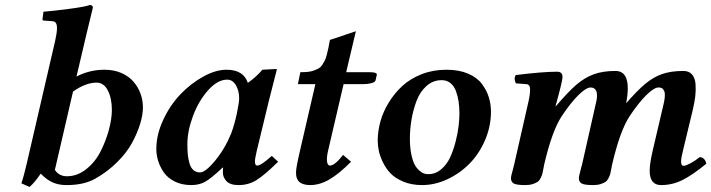

<svg xmlns="http://www.w3.org/2000/svg" viewBox="-20 -718 2797 755"><path d="M419.9 -286.1Q419.9 -331.1 404.1 -362.1Q388.2 -393.1 359.9 -393.1Q316.9 -393.1 267.1 -357.9L195.8 -49.8Q212.4 -24.9 243.2 -24.9Q284.2 -24.9 319.3 -53Q354.5 -81.1 375.5 -122.6Q396.5 -164.1 408.2 -207.5Q419.9 -251 419.9 -286.1ZM319.8 -583 280.8 -417Q332 -443.8 391.1 -443.8Q427.2 -443.8 456.3 -431.4Q485.4 -418.9 503.9 -397.9Q522.5 -377 532.2 -350.8Q542 -324.7 542 -295.9Q542 -266.6 531.2 -231.2Q520.5 -195.8 499.5 -156.7Q478.5 -117.7 440.4 -80.1Q402.8 -42.5 354 -15.1Q309.6 9.8 242.2 9.8Q210.9 9.8 187.5 -0.5Q164.1 -10.7 140.1 -35.2Q114.3 2.4 96.2 17.1L64 2.9Q73.7 -24.9 85 -74.2L196.8 -557.1Q204.1 -589.8 204.1 -606.9Q204.1 -622.6 199 -628.7Q193.8 -634.8 183.1 -634.8L151.9 -637.2Q147 -637.2 147 -642.1L150.9 -671.9Q188.5 -674.8 251.7 -683.1Q314.9 -691.4 333 -698.2Q345.2 -698.2 345.2 -688Z M889.6 -194.8Q902.8 -230.5 911.6 -272.9Q920.4 -315.4 920.4 -331.1Q920.4 -361.3 907.5 -383.1Q894.5 -404.8 873.5 -404.8Q835.4 -404.8 798.1 -362.8Q760.7 -320.8 738.8 -261.7Q716.8 -202.6 716.8 -150.9Q716.8 -127.4 718.5 -110.1Q720.2 -92.8 725.1 -75.7Q730 -58.6 740.5 -49.3Q751 -40 766.6 -40Q788.1 -40 826.9 -87.4Q865.7 -134.8 889.6 -194.8ZM856.4 -39.1Q856.4 -52.2 857.4 -58.1L855.5 -59.1Q810.1 -16.1 786.6 -3.2Q763.2 9.8 732.4 9.8Q695.3 9.8 667.2 -4.2Q639.2 -18.1 624 -40.3Q608.9 -62.5 601.8 -85.7Q594.7 -108.9 594.7 -131.8Q594.7 -188.5 621.8 -246.6Q648.9 -304.7 689.5 -347.2Q730 -389.6 779.1 -416.7Q828.1 -443.8 870.6 -443.8Q937.5 -443.8 954.6 -392.1Q987.8 -415.5 1011.7 -443.8L1066.4 -446.8Q1068.4 -446.8 1068.4 -443.8L1037.1 -320.8L989.7 -125Q982.4 -93.3 982.4 -83Q982.4 -66.9 991.7 -66.9Q1006.3 -66.9 1048.8 -105L1073.7 -82Q1019 -28.3 987.8 -9.3Q956.5 9.8 918.5 9.8Q884.8 9.8 870.6 -5.6Q856.4 -21 856.4 -39.1Z M1158.2 -119.1 1220.2 -387.2H1151.4L1161.1 -434.1Q1178.2 -434.1 1191.7 -435.5Q1205.1 -437 1215.6 -441.2Q1226.1 -445.3 1233.6 -449.5Q1241.2 -453.6 1247.3 -463.1Q1253.4 -472.7 1257.1 -479.7Q1260.7 -486.8 1264.9 -502.2Q1269 -517.6 1271.2 -528.6Q1273.4 -539.6 1277.3 -561L1379.4 -595.2L1341.3 -434.1H1434.1Q1461.9 -434.1 1461.9 -424.8L1457 -402.8Q1455.6 -395 1440.9 -391.1Q1426.3 -387.2 1410.2 -387.2H1331.1L1270 -125Q1263.7 -97.2 1266.1 -82Q1268.6 -66.9 1277.3 -66.9Q1296.4 -66.9 1329.1 -108.9L1360.4 -82Q1313 -34.2 1275.1 -12.2Q1237.3 9.8 1199.2 9.8Q1184.6 9.8 1173.8 6.3Q1163.1 2.9 1157.5 -2Q1151.9 -6.8 1148.7 -14.2Q1145.5 -21.5 1144.8 -26.9Q1144 -32.2 1144 -39.1Q1144 -58.1 1158.2 -119.1Z M1591.8 -172.9Q1591.8 -137.7 1597.4 -111.1Q1603 -84.5 1610.8 -70.3Q1618.7 -56.2 1629.2 -47.1Q1639.6 -38.1 1647.9 -35.6Q1656.2 -33.2 1664.6 -33.2Q1692.4 -33.2 1714.6 -52Q1736.8 -70.8 1749.8 -98.6Q1762.7 -126.5 1771.5 -160.6Q1780.3 -194.8 1783.4 -222.4Q1786.6 -250 1786.6 -272Q1786.6 -296.9 1783.4 -318.4Q1780.3 -339.8 1772.9 -359.9Q1765.6 -379.9 1751.2 -391.4Q1736.8 -402.8 1716.8 -402.8Q1682.6 -402.8 1656.7 -379.6Q1630.9 -356.4 1617.4 -319.8Q1604 -283.2 1597.9 -246.1Q1591.8 -209 1591.8 -172.9ZM1465.3 -165Q1465.3 -201.7 1475.8 -240Q1486.3 -278.3 1508.8 -314.9Q1531.2 -351.6 1562.3 -380.1Q1593.3 -408.7 1638.2 -426.3Q1683.1 -443.8 1735.4 -443.8Q1784.7 -443.8 1820.6 -428.5Q1856.4 -413.1 1875.2 -387.7Q1894 -362.3 1902.3 -335.2Q1910.6 -308.1 1910.6 -278.8Q1910.6 -221.2 1887.5 -167.2Q1864.3 -113.3 1826.7 -75Q1789.1 -36.6 1739.7 -13.4Q1690.4 9.8 1639.6 9.8Q1599.1 9.8 1566.9 -3.4Q1534.7 -16.6 1516.1 -35.9Q1497.6 -55.2 1485.6 -80.1Q1473.6 -105 1469.5 -125.7Q1465.3 -146.5 1465.3 -165Z M2325.7 -322.3Q2334.5 -374 2302.2 -374Q2285.2 -374 2255.1 -344.7Q2225.1 -315.4 2189.5 -262.2Q2150.9 -204.1 2120.1 -71.8Q2119.1 -67.4 2116.7 -54.2Q2114.3 -41 2112.8 -34.9Q2111.3 -28.8 2106.4 -18.6Q2101.6 -8.3 2094.7 -3.4Q2087.9 1.5 2075.4 5.6Q2063 9.8 2046.4 9.8Q2010.7 9.8 2000 3.4Q1989.3 -2.9 1989.3 -17.1Q1989.3 -21.5 1991.2 -30Q1993.2 -38.6 1997.1 -52.2L2002 -71.8L2058.6 -320.8Q2064.5 -346.7 2064.5 -367.2Q2064.5 -386.2 2049.3 -387.2L2009.3 -390.1Q2004.4 -397 2003.9 -406.7Q2003.4 -416.5 2008.3 -422.9Q2113.8 -436 2171.4 -436Q2191.9 -436 2191.9 -415Q2191.9 -400.4 2169.9 -320.3L2164.6 -300.8L2165.5 -299.8Q2213.9 -356.9 2246.3 -384.8Q2278.8 -412.6 2314.5 -425.8Q2350.1 -439 2400.4 -439Q2465.8 -439 2442.4 -312Q2486.8 -363.3 2518.6 -389.4Q2550.3 -415.5 2584.7 -427.2Q2619.1 -439 2667.5 -439Q2689.5 -439 2701.4 -425Q2713.4 -411.1 2715.1 -387Q2716.8 -362.8 2713.9 -337.9Q2710.9 -314.5 2703.6 -283.2L2667.5 -133.8Q2658.2 -97.7 2658.2 -82.5Q2658.2 -65.9 2668.5 -65.9Q2676.3 -65.9 2695.1 -75.9Q2713.9 -85.9 2731.4 -100.1Q2741.7 -100.1 2748.5 -92.8Q2755.4 -85.4 2757.3 -74.2Q2704.1 -30.3 2664.1 -10.3Q2624 9.8 2579.6 9.8Q2534.7 9.8 2534.7 -46.4Q2534.7 -73.7 2546.4 -125L2581.5 -274.9L2584.5 -287.6Q2586.9 -298.8 2588.4 -304.4Q2589.8 -310.1 2591.8 -319.8Q2593.8 -329.6 2594 -334.7Q2594.2 -339.8 2594.2 -347.2Q2594.2 -354.5 2592.5 -358.4Q2590.8 -362.3 2588.1 -366.5Q2585.4 -370.6 2580.6 -372.3Q2575.7 -374 2569.3 -374Q2552.2 -374 2522.2 -344.7Q2492.2 -315.4 2456.5 -262.2Q2418 -204.1 2387.2 -71.8Q2386.2 -67.4 2383.8 -54.2Q2381.3 -41 2379.9 -34.9Q2378.4 -28.8 2373.5 -18.6Q2368.7 -8.3 2361.8 -3.4Q2355 1.5 2342.5 5.6Q2330.1 9.8 2313.5 9.8Q2277.8 9.8 2267.1 3.4Q2256.3 -2.9 2256.3 -17.1Q2256.3 -21.5 2258.3 -30Q2260.3 -38.6 2263.7 -52.2L2269 -71.8L2325.2 -320.8V-321.3Z"/></svg>

Font: Linux Libertine G
Style: Semibold Italic
Weight: 600
Italic angle: -11.5°
Designer: Philipp H. Poll
Foundry: Philipp H. Poll
Version: Version 5.1.1